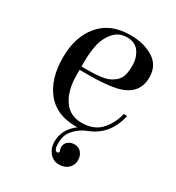

<svg xmlns="http://www.w3.org/2000/svg" viewBox="-168 -583 826 902"><g transform="rotate(30 245.0 -132.5)"><path d="M261 161 256 141Q256 120 270 108Q284 96 306 96Q328 96 342 112Q356 128 356 154Q356 180 337 197.5Q318 215 287 215Q256 215 236 190.5Q216 166 216 132Q216 65 276 20H265Q161 20 107 -48.5Q53 -117 53 -230Q53 -343 111 -411.5Q169 -480 276 -480Q351 -480 401.5 -448Q452 -416 452 -352Q452 -253 339 -230Q282 -219 197 -219H150V-190Q150 -109 183.5 -58.5Q217 -8 281.5 -8Q346 -8 382.5 -46Q419 -84 434 -144L452 -142Q426 -28 328 10Q292 24 268.5 48Q245 72 240 92.5Q235 113 235 129Q235 169 252 169Q261 169 261 161ZM150 -237H185Q266 -237 298.5 -253Q331 -269 343 -292.5Q355 -316 355 -359Q355 -402 333.5 -432.5Q312 -463 268 -463Q224 -463 196.5 -431.5Q169 -400 159.5 -358Q150 -316 150 -265Z"/></g></svg>

Font: Elsie Swash Caps
Style: Regular
Weight: 400
Designer: Alejandro Inler
Foundry: Alejandro Inler
Version: 1.003